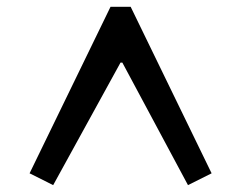

<svg xmlns="http://www.w3.org/2000/svg" viewBox="-20 -827 704 564"><path d="M66.9 -317.9 304.7 -807.1H363.8L601.6 -317.9L532.2 -283.2L339.4 -643.1H334L136.2 -283.2Z"/></svg>

Font: Metamorphous
Style: Regular
Weight: 400
Designer: James Grieshaber
Foundry: James Grieshaber
Version: Version 1.001